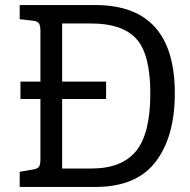

<svg xmlns="http://www.w3.org/2000/svg" viewBox="-20 -740 754 760"><path d="M61 -348V-417H140V-618Q140 -638 134.5 -647Q129 -656 111 -658L58 -664V-720H357Q672 -720 672 -371Q672 -199 596 -99.5Q520 0 357 0H58V-60L111 -69Q129 -72 134.5 -80.5Q140 -89 140 -109V-348ZM575 -370Q575 -526 519.5 -586.5Q464 -647 342 -647H226V-417H400V-348H226V-73H342Q462 -73 518.5 -142Q575 -211 575 -370Z"/></svg>

Font: Enriqueta
Style: Regular
Weight: 400
Designer: Viviana Monsalve, Gustavo Ibarra
Foundry: Viviana Monsalve, Gustavo Ibarra
Version: Version 1.002